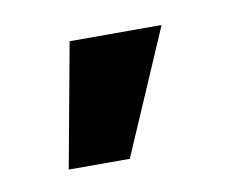

<svg xmlns="http://www.w3.org/2000/svg" viewBox="-36 -157 328 257"><g transform="rotate(-10 128.0 -28.5)"><path d="M40 56 71 -113H196L123 56Z"/></g></svg>

Font: Urbanist
Style: Bold
Weight: 700
Designer: Corey Hu
Foundry: Corey Hu
Version: Version 1.330; ttfautohint (v1.8.4.7-5d5b)